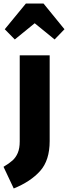

<svg xmlns="http://www.w3.org/2000/svg" viewBox="-76 -847 386 1090"><path d="M206 -46Q206 63 152 123.5Q98 184 2 223L-56 100Q-24 81 -5 64Q14 47 25 21Q36 -5 36 -44V-533H206ZM8 -623 -49 -681 71 -827H171L290 -681L234 -623L121 -715Z"/></svg>

Font: Fira Sans Extra Condensed ExtraBold
Style: Regular
Weight: 800
Width: 1
Designer: Carrois Corporate & Edenspiekermann AG
Foundry: Carrois Corporate GbR & Edenspiekermann AG
Version: Version 4.203